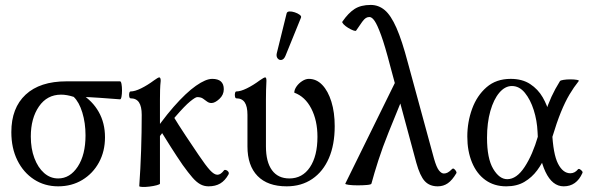

<svg xmlns="http://www.w3.org/2000/svg" viewBox="-20 -745 2388 779"><path d="M216 11Q161 11 118 -17Q75 -45 50.5 -94.5Q26 -144 26 -209Q26 -307 84 -361Q142 -415 250 -415H467Q471 -415 473 -404Q475 -393 475 -378.5Q475 -364 473 -353Q471 -342 467 -342Q427 -345 386.5 -348Q346 -351 305 -352L309 -364Q355 -336 380.5 -291Q406 -246 406 -188Q406 -131 381.5 -86Q357 -41 314 -15Q271 11 216 11ZM216 -21Q264 -21 295.5 -69Q327 -117 327 -196Q327 -246 314 -288.5Q301 -331 279 -352Q251 -361 228 -361Q171 -361 138 -313Q105 -265 105 -191Q105 -142 119.5 -103.5Q134 -65 159 -43Q184 -21 216 -21Z M545 10Q550 -60 552.5 -134.5Q555 -209 555 -279Q555 -313 544 -329.5Q533 -346 510 -346Q506 -346 504.5 -353Q503 -360 504.5 -367Q506 -374 510 -374Q527 -374 552.5 -386.5Q578 -399 605 -419Q613 -425 618.5 -428Q624 -431 626 -431Q632 -431 632 -417Q630 -399 629.5 -380Q629 -361 629 -342V0Q629 3 616 6.5Q603 10 586.5 12Q570 14 557.5 13.5Q545 13 545 10ZM596 -149 577 -167Q634 -254 684.5 -311.5Q735 -369 775 -397Q815 -425 841 -425Q888 -425 888 -383Q888 -360 870 -343.5Q852 -327 838 -327Q828 -327 820 -333Q812 -339 803.5 -345Q795 -351 780 -351Q773 -351 751.5 -333.5Q730 -316 692 -272Q654 -228 596 -149ZM826 11Q808 11 792.5 2.5Q777 -6 760.5 -25Q744 -44 721 -76Q697 -111 673.5 -148Q650 -185 629 -219L679 -280Q705 -237 733 -195Q761 -153 786 -116Q815 -73 832 -54.5Q849 -36 862 -36Q869 -36 875.5 -40.5Q882 -45 889 -54Q892 -57 897.5 -55Q903 -53 906.5 -48Q910 -43 907 -37Q893 -12 873.5 -0.5Q854 11 826 11Z M1143 11Q1066 11 1025 -31Q984 -73 984 -151V-279Q984 -313 973 -329.5Q962 -346 939 -346Q935 -346 933.5 -353Q932 -360 933.5 -367Q935 -374 939 -374Q956 -374 981.5 -386.5Q1007 -399 1034 -419Q1051 -431 1056 -431Q1061 -431 1061 -417Q1060 -399 1059.5 -380Q1059 -361 1059 -342V-151Q1059 -88 1083.5 -54.5Q1108 -21 1154 -21Q1207 -21 1237.5 -66.5Q1268 -112 1268 -190Q1268 -256 1243 -304.5Q1218 -353 1174 -369Q1174 -381 1183 -394Q1192 -407 1206 -416Q1220 -425 1233 -425Q1264 -425 1287.5 -400.5Q1311 -376 1324.5 -332.5Q1338 -289 1338 -233Q1338 -158 1314.5 -103.5Q1291 -49 1247 -19Q1203 11 1143 11ZM1138 -518Q1132 -504 1122.5 -502Q1113 -500 1106.5 -508Q1100 -516 1103 -529L1143 -691Q1145 -698 1154.5 -698.5Q1164 -699 1176 -695Q1188 -691 1196 -685Q1204 -679 1201 -673Z M1756 11Q1723 11 1703.5 -10Q1684 -31 1669 -85L1563 -478Q1542 -559 1526.5 -601.5Q1511 -644 1500 -660Q1489 -676 1479 -676Q1471 -676 1464.5 -672Q1458 -668 1449.5 -656.5Q1441 -645 1425 -621Q1423 -618 1413.5 -621.5Q1404 -625 1392.5 -632Q1381 -639 1374 -646.5Q1367 -654 1369 -657Q1393 -692 1418.5 -708.5Q1444 -725 1484 -725Q1516 -725 1541 -704Q1566 -683 1588.5 -632Q1611 -581 1635 -490L1741 -101Q1751 -66 1761 -53.5Q1771 -41 1781 -41Q1789 -41 1796.5 -45Q1804 -49 1814 -59Q1818 -63 1822.5 -59.5Q1827 -56 1830 -51Q1833 -46 1832 -43Q1815 -14 1797 -1.5Q1779 11 1756 11ZM1381 0 1601 -447 1629 -386 1557 -209Q1532 -147 1515 -94Q1498 -41 1487 0Q1486 4 1469 5.5Q1452 7 1431 7Q1410 7 1395 5Q1380 3 1381 0Z M2034 11Q1985 11 1949.5 -14.5Q1914 -40 1895 -86Q1876 -132 1876 -191Q1876 -250 1895.5 -303.5Q1915 -357 1954 -391Q1993 -425 2052 -425Q2099 -425 2131 -404Q2163 -383 2182 -350Q2201 -317 2210 -280Q2219 -243 2220 -212Q2224 -120 2244 -81Q2264 -42 2294 -42Q2312 -42 2325 -58Q2328 -61 2332.5 -58.5Q2337 -56 2341 -51.5Q2345 -47 2343 -43Q2331 -16 2312 -2.5Q2293 11 2267 11Q2221 11 2193 -48Q2165 -107 2161 -210Q2159 -256 2145.5 -298.5Q2132 -341 2109.5 -368.5Q2087 -396 2057 -396Q2029 -396 2006 -369Q1983 -342 1969.5 -294.5Q1956 -247 1956 -186Q1956 -102 1981 -60Q2006 -18 2038 -18Q2076 -18 2108.5 -67.5Q2141 -117 2163 -193Q2179 -245 2191 -283Q2203 -321 2217.5 -352.5Q2232 -384 2252 -416Q2254 -419 2266.5 -421Q2279 -423 2294.5 -423Q2310 -423 2320.5 -421Q2331 -419 2328 -416Q2308 -391 2290.5 -361.5Q2273 -332 2256 -290.5Q2239 -249 2220 -186Q2210 -153 2195.5 -118Q2181 -83 2159.5 -54Q2138 -25 2107.5 -7Q2077 11 2034 11Z"/></svg>

Font: Junicode VF
Style: Regular
Weight: 400
Designer: Peter S. Baker
Version: Version 2.213